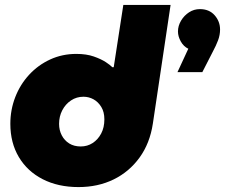

<svg xmlns="http://www.w3.org/2000/svg" viewBox="-20 -750 914 780"><path d="M299 10Q216 10 153.5 -22Q91 -54 56.5 -112Q22 -170 22 -247Q22 -304 42 -355.5Q62 -407 98.5 -446.5Q135 -486 184 -508.5Q233 -531 290 -531Q331 -531 361 -520.5Q391 -510 410 -497.5Q429 -485 436 -477H442L481 -730H673L601 -248Q589 -168 547 -110Q505 -52 441.5 -21Q378 10 299 10ZM308 -155Q335 -155 356.5 -169Q378 -183 391 -207.5Q404 -232 404 -265Q404 -295 391.5 -315.5Q379 -336 360 -346.5Q341 -357 319 -357Q291 -357 268.5 -342Q246 -327 233 -302Q220 -277 220 -247Q220 -221 231 -200Q242 -179 261.5 -167Q281 -155 308 -155ZM701 -457 745 -552Q726 -561 714.5 -581.5Q703 -602 703 -622Q703 -645 715.5 -666Q728 -687 748 -700Q768 -713 792 -713Q830 -713 852 -688Q874 -663 874 -630Q874 -608 866 -586.5Q858 -565 844 -539L802 -457Z"/></svg>

Font: MuseoModerno Black
Style: Italic
Weight: 900
Italic angle: -9°
Designer: Pablo Cosgaya, Héctor Gatti, Marcela Romero, and the Authors of The MuseoModerno Project.
Foundry: Omnibus-Type Team
Version: Version 1.003